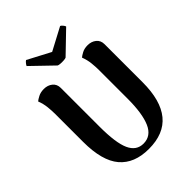

<svg xmlns="http://www.w3.org/2000/svg" viewBox="-258 -1047 1192 1192"><g transform="rotate(-45 338.0 -451.0)"><path d="M603 -641V-307Q603 -147 537 -66.5Q471 14 338 14Q211 14 145.5 -63Q80 -140 80 -307V-551Q80 -580 76.5 -613.5Q73 -647 60 -681Q69 -689 90 -700Q111 -711 140 -711Q173 -711 196 -692.5Q219 -674 219 -641V-300Q219 -158 247.5 -95.5Q276 -33 338 -33Q405 -33 435 -101.5Q465 -170 465 -300V-551Q465 -580 461.5 -613.5Q458 -647 445 -681Q454 -689 474.5 -700Q495 -711 524 -711Q557 -711 580 -692.5Q603 -674 603 -641ZM373 -753Q367 -750 353 -749Q339 -748 324.5 -749Q310 -750 304 -753L165 -887Q166 -892 174.5 -902.5Q183 -913 189 -916L339 -837L488 -916Q495 -913 503.5 -902.5Q512 -892 512 -887Z"/></g></svg>

Font: Arima Thin
Style: Regular
Weight: 100
Designer: Joana Correia and Natanael Gama
Foundry: NDISCOVER
Version: Version 1.101;gftools[0.9.23]